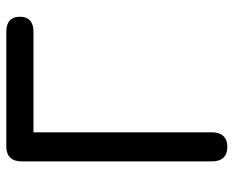

<svg xmlns="http://www.w3.org/2000/svg" viewBox="-86 -654 740 608"><g transform="rotate(-90 284.0 -350.0)"><path d="M123 0C152 0 169 -17 169 -48V-614H488C519 -614 535 -629 535 -657C535 -685 519 -700 488 -700H124C93 -700 77 -683 77 -652V-48C77 -17 93 0 123 0Z"/></g></svg>

Font: 寒蝉半圆体
Style: Regular
Weight: 400
Designer: Yoshimichi Ohira & Warren
Foundry: ChillType
Version: Version 1.800;Glyphs 3.1.1 (3135)